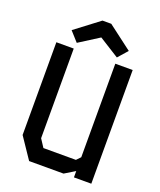

<svg xmlns="http://www.w3.org/2000/svg" viewBox="-163 -1010 926 1111"><g transform="rotate(20 300.0 -454.5)"><path d="M428 -700V-124L404 -99H204L172 -148V-700H65V-129L152 0H364L428 -39V0H535V-700ZM327 -909H273L124 -796L177 -737L300 -815L424 -737L476 -796Z"/></g></svg>

Font: Kode Mono SemiBold
Style: Regular
Weight: 600
Monospace: yes
Designer: Isa Ozler
Foundry: Kadena LLC
Version: Version 1.206;gftools[0.9.28]